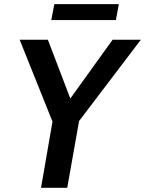

<svg xmlns="http://www.w3.org/2000/svg" viewBox="-20 -888 686 908"><path d="M174 0 237.5 -366.5 249.5 -260 73 -700H206.5L333.5 -367L278 -374L512.5 -700H646L317.5 -267.5L363 -366.5L298 0ZM222.5 -793 237 -868.5H542L528 -793Z"/></svg>

Font: Cabin
Style: Bold Italic
Weight: 700
Width: 4
Italic angle: -10°
Designer: Pablo Impallari
Foundry: Pablo Impallari. http://www.impallari.com Igino Marini. http://www.ikern.com
Version: Version 3.001